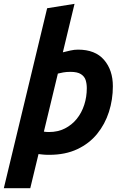

<svg xmlns="http://www.w3.org/2000/svg" viewBox="-64 -797 644 1002"><path d="M-44 185 182 -754 325 -777 264 -524Q284 -529 304 -533.5Q324 -538 343 -538Q433 -538 479 -484.5Q525 -431 525 -347Q525 -277 504.5 -213Q484 -149 443 -98.5Q402 -48 339.5 -18.5Q277 11 193 11Q171 11 159 9.5Q147 8 137 7L94 185ZM192 -108Q238 -108 274.5 -126.5Q311 -145 336.5 -176.5Q362 -208 375.5 -249.5Q389 -291 389 -337Q389 -360 383 -379Q377 -398 358.5 -410Q340 -422 304 -422Q282 -422 266 -419Q250 -416 238 -413L165 -110Q170 -109 177.5 -108.5Q185 -108 192 -108Z"/></svg>

Font: Ubuntu Sans Mono
Style: Italic
Weight: 400
Italic angle: -13.5°
Monospace: yes
Designer: Dalton Maag Ltd
Foundry: Dalton Maag Ltd
Version: Version 1.006